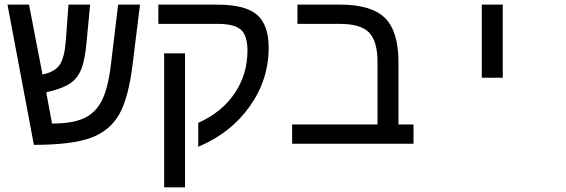

<svg xmlns="http://www.w3.org/2000/svg" viewBox="-20 -619 2440 827"><path d="M163.1 -297.9Q216.3 -309.6 236.8 -339.4Q257.3 -369.1 263.2 -439.9L274.9 -599.1H368.2L353 -439Q346.2 -361.8 330.8 -322.8Q315.4 -283.7 284.7 -261.5Q253.9 -239.3 189.9 -224.1L179.2 -221.2L204.1 -86.9Q293.9 -86.9 343.3 -110.4Q392.6 -133.8 419.2 -187Q445.8 -240.2 458 -342.8L488.8 -599.1H583L551.8 -346.2Q534.2 -198.7 493.9 -127.2Q453.6 -55.7 371.3 -25.4Q289.1 4.9 126 4.9L12.2 -599.1H105Z M776.9 -389.2V188H687V-389.2ZM662.1 -599.1H915Q1035.6 -599.1 1086.4 -555.9Q1137.2 -512.7 1137.2 -413.1Q1137.2 -275.4 1055.4 -160.4Q973.6 -45.4 834 13.2V-89.8Q936 -135.7 991 -217.5Q1045.9 -299.3 1045.9 -400.9Q1045.9 -466.3 1017.3 -491.2Q988.8 -516.1 918.9 -516.1H662.1Z M1261.2 -516.1V-599.1H1445.3Q1580.1 -599.1 1638.2 -541.5Q1696.3 -483.9 1696.3 -351.1V-83H1761.2V0H1238.3V-83H1606V-352.1Q1606 -440.9 1570.1 -478.5Q1534.2 -516.1 1444.3 -516.1Z M2055.2 -599.1H2145.5V-284.2H2055.2Z"/></svg>

Font: Cousine
Style: Regular
Weight: 400
Monospace: yes
Designer: Steve Matteson
Foundry: Ascender Corporation
Version: Version 1.20